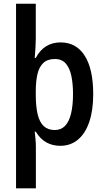

<svg xmlns="http://www.w3.org/2000/svg" viewBox="-20 -780 569 1040"><path d="M66.9 240.2V-759.8H173.8V-568.8Q173.8 -547.4 172.1 -521Q170.4 -494.6 168 -466.3H173.8Q196.3 -508.8 230 -529.5Q263.7 -550.3 308.1 -550.3Q393.1 -550.3 439 -478Q484.9 -405.8 484.9 -270Q484.9 -182.6 463.6 -119.9Q442.4 -57.1 402.3 -23.7Q362.3 9.8 306.2 9.8Q264.2 9.8 230.7 -9Q197.3 -27.8 173.8 -66.9H168Q170.4 -45.9 171.9 -30.8Q173.3 -15.6 173.8 -4.6Q174.3 6.3 174.3 15.6V240.2ZM276.4 -75.7Q310.5 -75.7 332.3 -98.1Q354 -120.6 364.7 -164.3Q375.5 -208 375.5 -271.5Q375.5 -325.2 366.7 -367.9Q357.9 -410.6 336.7 -435.5Q315.4 -460.4 277.3 -460.4Q237.3 -460.4 214.6 -439Q191.9 -417.5 182.9 -378.7Q173.8 -339.8 173.8 -286.1V-267.6Q173.8 -204.1 183.8 -161.4Q193.8 -118.7 216.6 -97.2Q239.3 -75.7 276.4 -75.7Z"/></svg>

Font: Open Sans
Style: Regular
Weight: 600
Width: 3
Foundry: Ascender Corporation
Version: Version 1.000